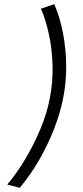

<svg xmlns="http://www.w3.org/2000/svg" viewBox="-20 -746 400 924"><path d="M75 158 15 142Q60 89 101 20.5Q142 -48 174 -124Q206 -200 220 -275Q235 -352 233 -429.5Q231 -507 216 -578Q201 -649 177 -704L241 -726Q269 -662 283.5 -585Q298 -508 298.5 -428Q299 -348 284 -274Q270 -202 240 -125Q210 -48 168 24.5Q126 97 75 158Z"/></svg>

Font: Wittgenstein-Italic Regular
Style: Italic
Weight: 400
Italic angle: -11°
Designer: Jörg Drees
Foundry: Jörg Drees
Version: Version 1.000; ttfautohint (v1.8.4.7-5d5b)